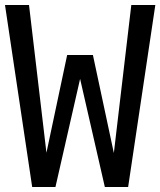

<svg xmlns="http://www.w3.org/2000/svg" viewBox="-20 -749 642 769"><path d="M0 -729H96.2L166 -137.2L249 -528.8H352.1L436 -136.2L505.9 -729H602.1L493.2 0H399.9L300.8 -433.1L202.1 0H108.9Z"/></svg>

Font: Hack
Style: Regular
Weight: 400
Monospace: yes
Designer: Christopher Simpkins
Foundry: Christopher Simpkins
Version: Version 2.019; ttfautohint (v1.4.1) -l 4 -r 80 -G 350 -x 0 -